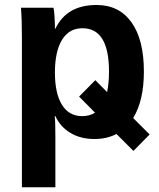

<svg xmlns="http://www.w3.org/2000/svg" viewBox="-20 -560 651 787"><path d="M457.5 -10.7Q417.5 9.8 367.2 9.8Q310.5 9.8 268.8 -15.1Q227.1 -40 207 -84H204.1Q207 -69.3 207 4.9V207.5H69.8V-406.7Q69.8 -481.4 65.9 -528.3H199.2Q201.7 -519.5 203.4 -493.7Q205.1 -467.8 205.1 -442.4H207Q253.4 -539.6 376 -539.6Q467.8 -539.6 518.8 -468.8Q569.8 -397.9 569.8 -266.6Q569.8 -147.9 525.9 -76.2L593.3 -8.8L526.9 58.6ZM426.8 -266.6Q426.8 -444.3 317.9 -444.3Q263.2 -444.3 234.1 -396.5Q205.1 -348.6 205.1 -262.7Q205.1 -177.2 233.9 -130.6Q262.7 -84 316.9 -84Q347.2 -84 369.6 -98.1L304.2 -164.1L370.6 -231.4L418.9 -182.6Q426.8 -217.8 426.8 -266.6Z"/></svg>

Font: Arial
Style: Bold
Weight: 700
Designer: Steve Matteson
Foundry: Ascender Corporation
Version: Version 2.00.3